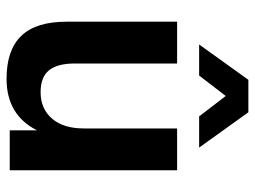

<svg xmlns="http://www.w3.org/2000/svg" viewBox="-117 -659 786 592"><g transform="rotate(90 276.0 -363.0)"><path d="M223.1 9.8Q134.3 9.8 90.6 -35.6Q46.9 -81.1 46.9 -174.8V-516.1H175.8V-200.2Q175.8 -147 196.8 -121.1Q217.8 -95.2 264.2 -95.2Q315.4 -95.2 345.7 -130.4Q376 -165.5 376 -228V-516.1H504.9V0H381.8V-84Q334.5 9.8 223.1 9.8ZM435.1 -584H338.9L275.9 -666L212.9 -584H117.2L226.1 -735.8H326.2Z"/></g></svg>

Font: Creato Display
Style: Bold
Weight: 700
Version: Version 1.000